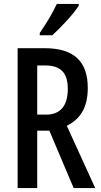

<svg xmlns="http://www.w3.org/2000/svg" viewBox="-20 -960 516 980"><path d="M382 -931V-940H270C249 -895 220 -845 183 -792V-780H247C289 -818 357 -890 382 -931ZM208 -714H70V0H170V-293H232L356 0H466L321 -318C396 -355 428 -419 428 -511C428 -646 358 -714 208 -714ZM209 -626C289 -626 326 -590 326 -506C326 -419 287 -375 216 -375H170V-626Z"/></svg>

Font: Noto Sans Arabic ExtCond Med
Style: Regular
Weight: 500
Width: 2
Designer: Monotype Design Team, Nadine Chahine, Nizar Qandah and Khaled Hosny
Foundry: Monotype Imaging Inc.
Version: Version 2.012